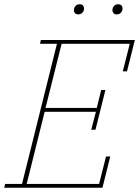

<svg xmlns="http://www.w3.org/2000/svg" viewBox="-23 -887 657 907"><path d="M1 -18H81L246 -680H166L170 -698H614L577 -550H557L590 -680H268L192 -377H434L455 -462H475L428 -274H408L430 -359H188L103 -18H445L478 -148H498L461 0H-3ZM347 -819Q336 -819 331 -825Q326 -831 326 -839Q326 -847 330 -854Q333 -859 338.5 -863Q344 -867 353 -867Q364 -867 369 -861Q374 -855 374 -847Q374 -839 370 -832Q367 -827 361.5 -823Q356 -819 347 -819ZM529 -819Q518 -819 513 -825Q508 -831 508 -839Q508 -847 512 -854Q515 -859 520.5 -863Q526 -867 535 -867Q546 -867 551 -861Q556 -855 556 -847Q556 -839 552 -832Q549 -827 543.5 -823Q538 -819 529 -819Z"/></svg>

Font: IBM Plex Serif Thin
Style: Italic
Weight: 100
Italic angle: -14°
Designer: Mike Abbink, Paul van der Laan, Pieter van Rosmalen
Foundry: Bold Monday
Version: Version 3.001